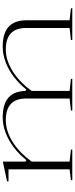

<svg xmlns="http://www.w3.org/2000/svg" viewBox="413 -968 555 1421"><g transform="rotate(-90 690.5 -257.5)"><path d="M68 0V-10L148 -20V-472H59V-483L205 -514V-346L216 -340Q258 -393 310 -432.5Q362 -472 419 -493.5Q476 -515 533 -515Q582 -515 619 -504Q656 -493 680 -471Q704 -449 716 -416Q728 -383 728 -339V-20L817 -10V0H583V-10L672 -20V-341Q672 -417 632 -454.5Q592 -492 512 -492Q467 -492 424 -477Q381 -462 341.5 -435.5Q302 -409 267.5 -374.5Q233 -340 205 -300V-20L294 -10V0ZM1105 0V-10L1194 -20V-341Q1194 -417 1154.5 -454.5Q1115 -492 1034 -492Q989 -492 946 -476.5Q903 -461 863.5 -434.5Q824 -408 789.5 -373.5Q755 -339 727 -299V-347L738 -340Q781 -393 832.5 -432.5Q884 -472 941.5 -493.5Q999 -515 1056 -515Q1105 -515 1142 -504Q1179 -493 1203 -471Q1227 -449 1239 -416Q1251 -383 1251 -338V-20L1340 -10V0Z"/></g></svg>

Font: Kalnia SemiExpanded ExtraLight
Style: Regular
Weight: 250
Width: 6
Designer: Frida Medrano
Foundry: Frida Medrano
Version: Version 1.105